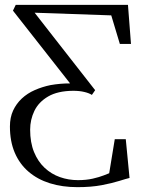

<svg xmlns="http://www.w3.org/2000/svg" viewBox="-20 -763 586 793"><path d="M300 10Q237.5 10 186.2 -6Q135 -22 98 -53.8Q61 -85.5 41 -132.2Q21 -179 21 -240.5Q21 -278 34.2 -306.5Q47.5 -335 70.2 -356.2Q93 -377.5 123.8 -391Q154.5 -404.5 188.5 -411.5Q208.5 -415 228.8 -416.8Q249 -418.5 269.5 -418.5L33.5 -719L45 -743H508.5L521 -581.5H475L439.5 -699.5L123 -710.5L201 -610.5L373 -390.5L359.5 -371Q348 -378.5 328.2 -383.2Q308.5 -388 282 -388Q218 -387.5 178.8 -364.5Q139.5 -341.5 122 -305Q104.5 -268.5 104.5 -227.5Q104.5 -174.5 120.5 -135.2Q136.5 -96 164.2 -70Q192 -44 227.5 -31.5Q263 -19 302 -19Q336 -19 363.2 -25.2Q390.5 -31.5 408.2 -38.5Q426 -45.5 431 -47.5L454 -188H499.5L515 -28Q502 -25 472.8 -15.8Q443.5 -6.5 400 1.8Q356.5 10 300 10Z"/></svg>

Font: Merriweather 120pt Light
Style: Regular
Weight: 300
Version: Version 2.100